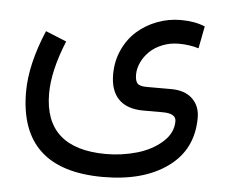

<svg xmlns="http://www.w3.org/2000/svg" viewBox="-46 -397 813 693"><g transform="rotate(5 360.5 -50.5)"><path d="M176.3 -231.9Q131.3 -122.1 131.3 -40Q131.3 159.2 353.5 160.2Q412.6 160.2 466.6 144.5Q520.5 128.9 557.4 96.2Q594.2 63.5 594.2 20.5Q594.2 -7.8 545.9 -7.8H475.6Q416.5 -7.8 386 -38.6Q355.5 -69.3 355.5 -128.4Q355.5 -176.8 374.3 -217.8Q393.1 -258.8 424.3 -286.4Q455.6 -314 496.6 -329.6Q537.6 -345.2 582 -345.2Q632.8 -345.2 669.9 -329.6L654.3 -249Q621.1 -259.3 582 -259.3Q550.8 -259.3 523.2 -248.3Q495.6 -237.3 477.3 -219.5Q459 -201.7 448.5 -179.4Q438 -157.2 438 -134.8Q438 -112.3 446.5 -103Q455.1 -93.8 480.5 -93.8H568.4Q618.7 -93.8 646 -67.6Q673.3 -41.5 673.3 1Q673.3 115.7 585.4 179.7Q497.6 243.7 351.1 243.7Q47.9 243.7 47.9 -38.6Q47.9 -138.2 100.6 -262.7Z"/></g></svg>

Font: Vazir FD
Style: FD
Weight: 400
Foundry: Based on Dejavu fonts, by Saber Rastikerdar
Version: Version 26.0.0